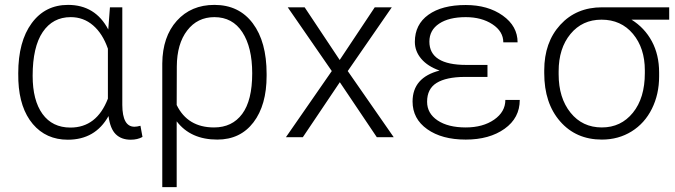

<svg xmlns="http://www.w3.org/2000/svg" viewBox="-20 -558 2745 781"><path d="M477.5 -528.3V-130.9Q478 -42.5 526.9 -42.5Q537.1 -42.5 551.3 -46.4L559.6 -1Q539.6 10.3 511.7 10.3Q473.6 10.3 450.9 -12Q428.2 -34.2 421.4 -85.9Q367.7 10.3 255.9 10.3Q167.5 10.3 113.5 -53.5Q59.6 -117.2 54.7 -229L54.2 -259.8Q54.2 -389.2 108.9 -463.6Q163.6 -538.1 256.8 -538.1Q367.7 -538.1 420.4 -438L427.2 -528.3ZM112.8 -249.5Q112.8 -149.9 152.8 -94.5Q192.9 -39.1 266.6 -39.1Q373.5 -39.1 418.9 -156.7V-359.9Q397.5 -421.4 358.6 -454.8Q319.8 -488.3 267.6 -488.3Q194.8 -488.3 153.8 -427.7Q112.8 -367.2 112.8 -249.5Z M852.1 -538.1Q952.1 -538.1 1008.3 -463.1Q1064.5 -388.2 1064.5 -257.3V-249.5Q1064.5 -130.4 1011 -60.3Q957.5 9.8 863.8 9.8Q755.4 9.8 698.7 -64.5V203.1H640.1V-299.8Q641.1 -408.7 699.2 -473.4Q757.3 -538.1 852.1 -538.1ZM698.7 -130.9Q743.2 -39.6 850.6 -39.6Q924.3 -39.6 965.1 -94.5Q1005.9 -149.4 1005.9 -259.8Q1005.9 -365.7 965.8 -427Q925.8 -488.3 852.1 -488.3Q783.2 -488.3 741.5 -434.1Q699.7 -379.9 699.2 -287.6Z M1361.8 -314 1504.4 -528.3H1573.7L1394.5 -269L1581.5 0H1512.7L1362.3 -223.6L1211.9 0H1143.1L1329.6 -269L1150.4 -528.3H1219.2Z M1658.2 -145Q1658.2 -242.7 1768.1 -271Q1719.7 -288.1 1693.6 -318.8Q1667.5 -349.6 1667.5 -387.7Q1667.5 -458.5 1722.7 -498Q1777.8 -537.6 1874.5 -537.6Q1964.8 -537.6 2025.1 -494.6Q2085.4 -451.7 2085.4 -385.7H2027.3Q2027.3 -430.2 1983.2 -459.2Q1939 -488.3 1874.5 -488.3Q1806.2 -488.3 1766.4 -461.9Q1726.6 -435.5 1726.6 -388.7Q1726.6 -293.9 1876.5 -293.9H1962.9V-245.1H1869.1Q1794.9 -244.6 1756.1 -220.7Q1717.3 -196.8 1717.3 -144Q1717.3 -96.7 1760 -68.1Q1802.7 -39.6 1874.5 -39.6Q1944.3 -39.6 1990 -71.3Q2035.6 -103 2035.6 -151.4H2094.2Q2094.2 -78.1 2032.5 -34.2Q1970.7 9.8 1874.5 9.8Q1777.3 9.8 1717.8 -32.5Q1658.2 -74.7 1658.2 -145Z M2702.1 -478H2548.8Q2602.1 -444.8 2631.6 -389.9Q2661.1 -335 2661.1 -263.2V-247.1Q2661.1 -174.8 2631.8 -115.7Q2602.5 -56.6 2549.1 -23.4Q2495.6 9.8 2428.2 9.8Q2323.2 9.8 2258.5 -64.2Q2193.8 -138.2 2193.8 -260.3V-272Q2193.8 -385.7 2259 -457Q2324.2 -528.3 2429.2 -528.3H2702.1ZM2252.4 -255.9Q2252.4 -159.7 2300.8 -99.6Q2349.1 -39.6 2428.2 -39.6Q2505.9 -39.6 2554.4 -99.4Q2603 -159.2 2603 -260.7V-272Q2603 -362.3 2554.7 -420.2Q2506.3 -478 2426.8 -478Q2348.6 -478 2300.5 -419.7Q2252.4 -361.3 2252.4 -268.1Z"/></svg>

Font: RobotoInd Light
Style: Regular
Weight: 300
Designer: Google
Version: Version 2.001151; 2014